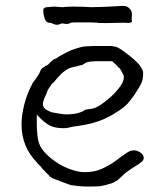

<svg xmlns="http://www.w3.org/2000/svg" viewBox="-20 -642 575 668"><path d="M124 -60Q122 -63 116 -68Q114 -71 112 -72Q111 -73 110 -74V-75Q55 -131 55 -208Q55 -242 64.5 -278.5Q74 -315 90 -346H91Q92 -351 95 -355.5Q98 -360 101 -363L102 -364L114 -382Q117 -386 118 -390Q120 -394 122 -399Q124 -402 126.5 -404.5Q129 -407 133 -408L134 -409H136V-411V-413H138H139H140Q142 -414 144 -415Q148 -417 151 -421Q154 -425 158 -428Q162 -431 166 -435Q178 -439 186 -446Q209 -459 227 -467Q245 -474 265 -479Q276 -481 285 -481Q294 -481 305 -482H354Q360 -482 368 -482Q375 -481 384 -479Q391 -477 404 -468Q417 -459 431 -448Q445 -437 457 -425Q468 -414 470 -408L471 -407Q478 -398 478 -387Q478 -365 472 -353Q466 -340 454 -322Q449 -314 444.5 -307.5Q440 -301 434 -294Q429 -287 424 -281.5Q419 -276 412 -270Q375 -242 340 -227Q305 -212 259 -205L232 -201Q215 -196 202 -196Q171 -196 154 -205Q136 -214 117 -234L112 -239L108 -244V-237V-231V-208Q108 -192 110 -175Q111 -158 116 -143Q123 -124 141 -106Q159 -88 181.5 -74Q204 -60 228 -52Q253 -43 275 -43Q309 -43 335 -55Q361 -67 382 -82Q392 -90 401 -96.5Q410 -103 418 -108Q431 -119 447 -119Q457 -119 469 -111Q480 -103 480 -93V-90Q478 -83 473 -79Q466 -73 460 -69H459Q448 -62 436.5 -54.5Q425 -47 415 -39Q407 -32 401 -26L390 -16Q383 -11 376 -7.5Q369 -4 361 -2H360Q343 4 326 6Q308 7 288 7Q268 7 254 5.5Q240 4 226 2L199 -8Q185 -13 165 -21Q163 -21 162 -22Q161 -23 159 -24V-25H158Q154 -27 153 -28L152 -29V-30Q148 -35 144 -38Q140 -41 137 -45Q134 -49 130 -52Q127 -55 124 -60ZM141 -315Q139 -310 134 -299Q129 -286 129 -280Q129 -269 140 -261Q149 -255 161 -251H162Q176 -248 190 -246Q204 -244 212 -244Q222 -244 239 -246Q256 -249 264 -253H265Q275 -260 280 -261Q285 -262 295 -263Q310 -264 330 -277Q349 -290 367 -306.5Q385 -323 398 -341Q411 -359 411 -374Q411 -380 406 -388Q402 -396 397 -404L395 -405V-406Q391 -407 390 -410Q387 -414 384 -416V-417Q379 -421 377 -423L372 -427V-428L371 -429H370H369H313Q305 -429 297 -428Q281 -427 271 -419Q268 -417 266 -416Q265 -416 265 -416Q263 -416 260 -415L246 -411Q234 -409 225 -406Q216 -403 209 -398Q202 -393 195 -387Q188 -380 180 -371Q172 -362 168 -357Q162 -352 157 -346V-345Q154 -340 150 -335Q145 -328 141 -315ZM413 -563Q336 -561 326 -562Q310 -565 240 -564Q228 -564 225 -562Q218 -558 208 -559Q201 -560 200 -560Q195 -561 193 -560Q184 -555 175 -556Q172 -556 168 -558Q158 -563 150 -563Q139 -564 134 -582Q130 -595 131 -610V-611Q138 -618 144 -617L167 -619H169Q197 -617 197 -617Q214 -619 233 -619Q252 -619 269.5 -618.5Q287 -618 297 -617Q317 -617 338 -618Q359 -619 379 -620Q388 -621 395 -621Q403 -622 413 -621Q422 -621 430 -613Q439 -605 439 -592L438 -574Q443 -564 428 -562Z"/></svg>

Font: ToneOZ-Tsuipita-TC
Style: Tsuipita-TC
Weight: 400
Designer: :Jeffrey Xuan (Chih-Lin Hsuan)  :
Foundry: jeffreyx@gmail.com, cjkFonts.io
Version: Version 0.24071